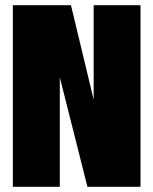

<svg xmlns="http://www.w3.org/2000/svg" viewBox="-20 -720 590 740"><path d="M29.5 0V-700H253.5L341 -336V-700H521.5V0H317L210.5 -422V0Z"/></svg>

Font: Trispace SemiCondensed ExtraBold
Style: Regular
Weight: 800
Width: 4
Designer: Tyler Finck
Foundry: Etcetera Type Company
Version: Version 1.210; ttfautohint (v1.8.3)